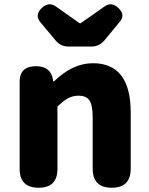

<svg xmlns="http://www.w3.org/2000/svg" viewBox="-20 -879 698 899"><path d="M161 0Q72 0 72 -88V-284V-497Q72 -569 149 -569Q218 -569 228 -506L229 -498H233Q320 -583 415 -583Q592 -583 592 -352V-89Q592 0 503 0Q414 0 414 -89V-330Q414 -387 398 -410Q383 -431 348 -431Q320 -431 297 -418Q278 -408 249 -380V-88Q249 0 161 0ZM302 -661Q264 -661 240 -690L169 -775Q141 -809 176 -842Q207 -872 241 -849L353 -770H357L470 -849Q502 -872 534 -842Q569 -809 540 -776L469 -690Q445 -661 407 -661H354Z"/></svg>

Font: GenSenRounded TW H
Style: Regular
Weight: 900
Version: Version 1.501;PS 1;hotconv 16.6.51;makeotf.lib2.5.65220